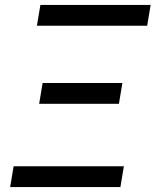

<svg xmlns="http://www.w3.org/2000/svg" viewBox="-20 -755 640 775"><path d="M129 -651 143 -735H588L574 -651ZM460 -336H138L152 -420H474ZM21 0 35 -84H480L466 0Z"/></svg>

Font: Iosevka Curly MdExObl
Style: Regular
Weight: 500
Width: 7
Italic angle: -9°
Monospace: yes
Designer: Belleve Invis
Foundry: Belleve Invis
Version: Version 11.1.0; ttfautohint (v1.8.3)